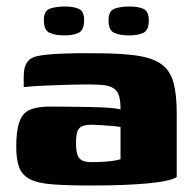

<svg xmlns="http://www.w3.org/2000/svg" viewBox="-20 -567 593 591"><path d="M262 4Q188 4 142 0.5Q96 -3 72 -15.5Q48 -28 39 -52Q30 -76 30 -115Q30 -166 40 -193Q50 -220 73 -229.5Q96 -239 134 -239Q160 -239 193.5 -238.5Q227 -238 259.5 -237.5Q292 -237 317.5 -235Q343 -233 351 -230Q351 -255 347 -270Q343 -285 332 -293.5Q321 -302 303 -304.5Q285 -307 257 -307Q222 -307 186.5 -306Q151 -305 117.5 -303.5Q84 -302 53 -299V-332Q53 -361 64 -376Q75 -391 98 -395Q123 -400 171.5 -402Q220 -404 278 -403Q352 -403 400.5 -396Q449 -389 476 -370Q503 -351 513.5 -314.5Q524 -278 524 -219V-22Q504 -9 434.5 -2.5Q365 4 262 4ZM261 -68Q281 -68 298 -69Q315 -70 328.5 -72Q342 -74 351 -77V-176Q341 -178 322.5 -179.5Q304 -181 287 -182Q270 -183 262 -183Q245 -183 234 -179Q223 -175 218.5 -163Q214 -151 214 -127Q214 -105 218 -92Q222 -79 232 -73.5Q242 -68 261 -68ZM377 -458Q349 -458 331.5 -466Q314 -474 314 -504Q314 -534 333 -540.5Q352 -547 379 -547Q406 -547 422 -539.5Q438 -532 438 -504Q438 -474 421.5 -466Q405 -458 377 -458ZM178 -458Q150 -458 132.5 -466Q115 -474 115 -505Q115 -534 134 -540.5Q153 -547 180 -547Q207 -547 223 -539.5Q239 -532 239 -505Q239 -474 222 -466Q205 -458 178 -458Z"/></svg>

Font: Genos Thin ExtraBold
Style: Regular
Weight: 800
Version: Version 1.010